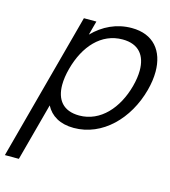

<svg xmlns="http://www.w3.org/2000/svg" viewBox="-154 -648 867 981"><g transform="rotate(15 280.0 -157.5)"><path d="M422 -555C342 -555 272.5 -521.5 218 -465.5L238 -540H172L-37 240H37L118.6 -64.5C144.3 -15 193.3 15 266.3 15C417.8 15 538.9 -108.5 582.3 -270.5C591.8 -306 596.5 -339.6 596.5 -370.5C596.5 -479.9 537.4 -555 422 -555ZM277.1 -53.5C191.3 -53.5 152.9 -104.8 152.9 -182.8C152.9 -209.3 157.3 -238.8 165.8 -270.5C199.8 -397.5 279.2 -486.5 391.7 -486.5C478.5 -486.5 516.8 -433.8 516.8 -356.1C516.8 -330 512.5 -301.1 504.3 -270.5C471.3 -147.5 389.6 -53.5 277.1 -53.5Z"/></g></svg>

Font: Manrope
Style: RegularItalic
Weight: 400
Italic angle: -15°
Designer: Mikhail Sharanda
Foundry: Mikhail Sharanda
Version: Version 4.502;hotconv 1.0.109;makeotfexe 2.5.65596